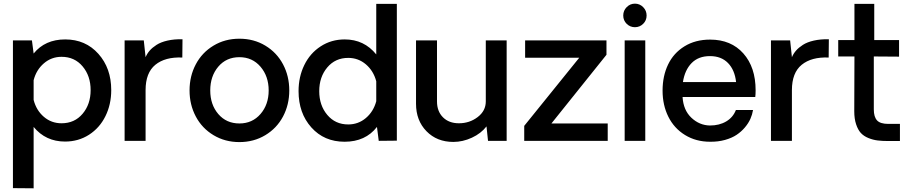

<svg xmlns="http://www.w3.org/2000/svg" viewBox="-20 -771 4980 1051"><path d="M336.9 -555.2Q448.2 -555.2 518.6 -476.3Q588.9 -397.5 588.9 -277.8Q588.9 -199.2 557.1 -135Q525.4 -70.8 467.3 -33.4Q409.2 3.9 335.9 3.9Q230 3.9 164.1 -76.2V259.8L50.8 258.8V-549.8H154.8L164.1 -478Q226.6 -555.2 336.9 -555.2ZM316.9 -96.2Q388.2 -96.2 432.1 -148.2Q476.1 -200.2 476.1 -277.8Q476.1 -355.5 432.1 -407.7Q388.2 -460 316.9 -460Q261.7 -460 220.2 -424.3Q178.7 -388.7 164.1 -332V-224.1Q178.7 -167 220 -131.6Q261.2 -96.2 316.9 -96.2Z M979 -556.2 978 -456.1Q883.8 -460 830.3 -416.3Q776.9 -372.6 776.9 -277.8V0H662.1V-549.8H767.1L776.9 -458Q785.2 -477.5 799.3 -493.9Q813.5 -510.3 836.9 -525.4Q860.4 -540.5 896.7 -548.8Q933.1 -557.1 979 -556.2Z M1017.6 -275.9Q1017.6 -354.5 1051.8 -418.9Q1085.9 -483.4 1148.7 -521.2Q1211.4 -559.1 1290.5 -559.1Q1369.6 -559.1 1432.4 -521.2Q1495.1 -483.4 1529.3 -418.9Q1563.5 -354.5 1563.5 -275.9Q1563.5 -197.8 1529.3 -133.3Q1495.1 -68.8 1432.1 -31Q1369.1 6.8 1290.5 6.8Q1211.9 6.8 1148.9 -31Q1085.9 -68.8 1051.8 -133.3Q1017.6 -197.8 1017.6 -275.9ZM1290.5 -95.2Q1361.3 -95.2 1406 -147Q1450.7 -198.7 1450.7 -275.9Q1450.7 -353.5 1406 -405.8Q1361.3 -458 1290.5 -458Q1218.8 -458 1174.8 -406Q1130.9 -354 1130.9 -275.9Q1130.9 -198.2 1175 -146.7Q1219.2 -95.2 1290.5 -95.2Z M2152.3 -750V-1L2053.2 0L2043.5 -76.2Q1980.5 4.9 1866.2 4.9Q1754.4 4.9 1684.3 -73.5Q1614.3 -151.9 1614.3 -272Q1614.3 -350.6 1645.8 -415Q1677.2 -479.5 1735.4 -517.3Q1793.5 -555.2 1867.2 -555.2Q1973.1 -555.2 2039.6 -473.1V-750ZM1886.2 -89.8Q1941.4 -89.8 1982.9 -125Q2024.4 -160.2 2039.6 -216.8V-326.2Q2024.4 -383.3 1982.9 -418.7Q1941.4 -454.1 1886.2 -454.1Q1815.4 -454.1 1771.5 -401.9Q1727.5 -349.6 1727.5 -272Q1727.5 -194.3 1771.5 -142.1Q1815.4 -89.8 1886.2 -89.8Z M2753.4 -549.8V0H2651.4L2643.1 -79.1Q2613.3 -40.5 2563.2 -17.3Q2513.2 5.9 2461.4 5.9Q2371.6 5.9 2314.5 -52.7Q2257.3 -111.3 2257.3 -203.1V-549.8H2372.1V-215.8Q2372.1 -161.6 2404.8 -128.9Q2437.5 -96.2 2492.2 -96.2Q2550.3 -96.2 2594.7 -130.1Q2639.2 -164.1 2639.2 -215.8V-549.8Z M2849.6 -82 3150.9 -455.1H2854.5V-549.8H3299.8V-471.2L2998.5 -95.2H3306.6V0H2849.6Z M3500.7 -640.6Q3481.9 -622.1 3455.6 -622.1Q3429.2 -622.1 3410.4 -640.6Q3391.6 -659.2 3391.6 -686Q3391.6 -712.9 3410.4 -731.9Q3429.2 -751 3455.6 -751Q3481.9 -751 3500.7 -731.9Q3519.5 -712.9 3519.5 -686Q3519.5 -659.2 3500.7 -640.6ZM3399.4 -549.8H3512.2V0H3399.4Z M4116.2 -276.9Q4116.2 -253.4 4114.3 -240.2H3716.3Q3720.7 -168 3764.6 -126.5Q3808.6 -85 3866.2 -84Q3917.5 -84 3955.1 -106.2Q3992.7 -128.4 4008.3 -168.9H4102.1Q4098.1 -144 4087.6 -120.4Q4077.1 -96.7 4057.6 -73.5Q4038.1 -50.3 4012.2 -33Q3986.3 -15.6 3948.7 -5.1Q3911.1 5.4 3867.2 4.9Q3789.6 4.9 3729.7 -32Q3669.9 -68.8 3638.4 -132.3Q3606.9 -195.8 3606.9 -274.9Q3606.9 -355 3637 -417.7Q3667 -480.5 3726.6 -517.3Q3786.1 -554.2 3867.2 -554.2Q3981.9 -554.2 4049.1 -478.5Q4116.2 -402.8 4116.2 -276.9ZM3866.2 -463.9Q3803.2 -463.9 3765.9 -425.8Q3728.5 -387.7 3718.3 -321.8H4009.3Q4002 -388.2 3965.1 -426Q3928.2 -463.9 3866.2 -463.9Z M4517.1 -556.2 4516.1 -456.1Q4421.9 -460 4368.4 -416.3Q4314.9 -372.6 4314.9 -277.8V0H4200.2V-549.8H4305.2L4314.9 -458Q4323.2 -477.5 4337.4 -493.9Q4351.6 -510.3 4375 -525.4Q4398.4 -540.5 4434.8 -548.8Q4471.2 -557.1 4517.1 -556.2Z M4842.3 1Q4808.6 1 4783.4 -2.2Q4758.3 -5.4 4733.2 -15.6Q4708 -25.9 4692.1 -43.2Q4676.3 -60.5 4666.3 -90.6Q4656.2 -120.6 4656.2 -162.1L4657.2 -461.9H4568.4V-551.8H4657.2V-750H4765.6V-551.8H4901.4V-460.9L4763.2 -461.9V-171.9Q4763.2 -131.3 4780.8 -112.1Q4798.3 -92.8 4842.3 -92.8H4906.2V1Z"/></svg>

Font: Oakes Grotesk Medium
Style: Regular
Weight: 500
Designer: Samuel Oakes
Foundry: Samuel Oakes
Version: Version 1.000;PS 001.000;hotconv 1.0.88;makeotf.lib2.5.64775